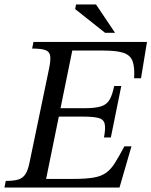

<svg xmlns="http://www.w3.org/2000/svg" viewBox="-33 -846 683 866"><path d="M506 0H-13L-7 -30Q28 -30 48.5 -36Q69 -42 81 -59.5Q93 -77 100 -112L188 -535Q196 -573 193.5 -593Q191 -613 172 -620Q153 -627 112 -627L118 -657H630L603 -493H572Q575 -543 565 -570Q555 -597 524.5 -607.5Q494 -618 432 -618H293L175 -39H296Q354 -39 389 -45Q424 -51 446 -67Q468 -83 486 -112Q504 -141 528 -186H560ZM467 -226H436Q444 -268 439 -288Q434 -308 411 -314Q388 -320 342 -320H222L229 -358H350Q396 -358 422 -366Q448 -374 461 -396Q474 -418 482 -458H514ZM486 -698H441L306 -805L310 -826H400Z"/></svg>

Font: STIX Two Text
Style: Italic
Weight: 400
Italic angle: -12°
Designer: Ross Mills, John Hudson & Paul Hanslow, Tiro Typeworks Ltd; with prior portions MicroPress Inc. and Coen Hoffman, Elsevi
Foundry: Tiro Typeworks Ltd
Version: Version 2.13 b171